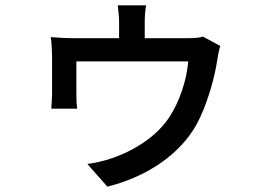

<svg xmlns="http://www.w3.org/2000/svg" viewBox="-20 -621 996 719"><path d="M170 -482C173 -464 175 -429 175 -412V-270C175 -252 173 -229 172 -214H269C267 -228 266 -250 266 -265V-391H685C679 -320 652 -240 614 -182C551 -86 420 -21 307 -7L382 78C538 39 656 -48 715 -153C755 -225 784 -331 793 -393C795 -408 800 -435 805 -449L740 -484C729 -480 711 -478 681 -478H522V-539C522 -556 523 -575 527 -601H421C424 -575 426 -556 426 -539V-478H256C228 -478 194 -480 170 -482Z"/></svg>

Font: Kinto Sans Med
Style: Regular
Weight: 500
Designer: Authors: Ryoko NISHIZUKA  (kana & ideographs); Paul D. Hunt (Latin, Greek & Cyrillic); Wenlong ZHANG  (bopomofo); Sandol
Foundry: Adobe Systems Incorporated, ookami Inc.
Version: Version 0.001